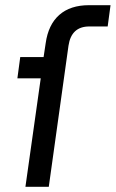

<svg xmlns="http://www.w3.org/2000/svg" viewBox="-20 -720 446 740"><path d="M58 -500H148L156 -553Q166 -625 208.5 -662.5Q251 -700 323 -700H406L395 -618H324Q255 -618 244 -544L168 0H78L137 -418H47Z"/></svg>

Font: Retni Sans Medium
Style: Italic
Weight: 500
Italic angle: -8°
Designer: Vitaly Kuzmin
Foundry: ParaType Ltd.
Version: Version 1.00;June 10, 2019;FontCreator 11.5.0.2425 64-bit; t